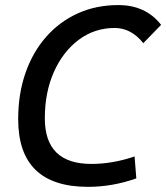

<svg xmlns="http://www.w3.org/2000/svg" viewBox="-20 -723 652 753"><path d="M325.2 9.8Q51.3 9.8 51.3 -255.4Q51.3 -354.5 79.8 -436.5Q108.4 -518.6 160.6 -578.1Q212.9 -637.7 284.9 -670.4Q356.9 -703.1 443.8 -703.1Q551.8 -703.1 611.8 -625.5L542 -553.7Q494.6 -613.3 429.7 -613.3Q351.1 -613.3 289.1 -567.1Q227.1 -521 191.4 -440.9Q155.8 -360.8 155.8 -258.8Q155.8 -80.1 338.4 -80.1Q421.4 -80.1 507.8 -109.4L514.6 -23.4Q420.9 9.8 325.2 9.8Z"/></svg>

Font: Cascadia Code NF
Style: Italic
Weight: 400
Italic angle: -10°
Monospace: yes
Designer: Aaron Bell
Foundry: Saja Typeworks
Version: Version 2404.023; ttfautohint (v1.8.4)